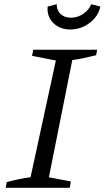

<svg xmlns="http://www.w3.org/2000/svg" viewBox="-20 -891 496 911"><path d="M7 0 12 -27Q42 -35 70.5 -41Q99 -47 125 -50L245 -604L132 -626L138 -655H441L436 -629Q399 -620 373 -614.5Q347 -609 323 -606L212 -50L316 -30L311 0ZM314 -751Q280 -751 254.5 -765.5Q229 -780 216 -804.5Q203 -829 206 -860L249 -871Q249 -842 267.5 -824.5Q286 -807 317 -807Q348 -807 374.5 -825Q401 -843 413 -871L456 -860Q450 -829 429 -804.5Q408 -780 378 -765.5Q348 -751 314 -751Z"/></svg>

Font: Piazzolla Thin
Style: Italic
Weight: 400
Italic angle: -11.3°
Version: Version 2.005